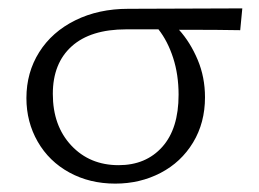

<svg xmlns="http://www.w3.org/2000/svg" viewBox="-20 -433 619 458"><path d="M553 -361Q505 -362 407 -362Q434 -332 451.5 -290.5Q469 -249 469 -201Q469 -140 440.5 -93Q412 -46 363 -20.5Q314 5 255 5Q194 5 145.5 -21.5Q97 -48 70 -95Q43 -142 43 -199Q43 -260 73.5 -308.5Q104 -357 159.5 -384.5Q215 -412 286 -412L558 -413ZM358 -363H281Q196 -363 151 -322.5Q106 -282 106 -209Q106 -133 150 -86Q194 -39 263 -39Q328 -39 367 -82.5Q406 -126 406 -207Q406 -255 393 -295Q380 -335 358 -363Z"/></svg>

Font: Isabella Sans
Style: Regular
Weight: 400
Designer: Original fonts by Christian Thalmann (Catharsis Fonts), Modifications by Cristiano Sobral
Version: Version 0.002;July 12, 2020;FontCreator 13.0.0.2655 64-bit; 